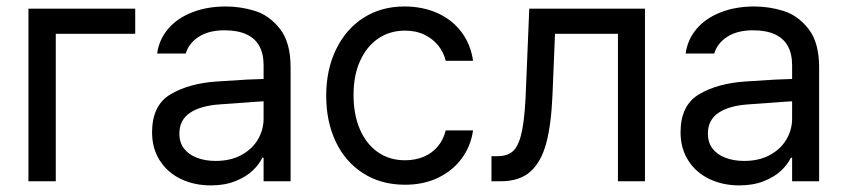

<svg xmlns="http://www.w3.org/2000/svg" viewBox="-20 -557 2604 590"><path d="M395.5 -453.1H151.4V0H67.4V-530.3H395.5Z M711.9 -240.2 656.2 -236.3Q596.7 -232.4 564 -210.4Q531.2 -188.5 531.2 -146.5Q531.2 -119.1 545.4 -100.6Q559.6 -82 585 -72.3Q610.4 -62.5 642.6 -62.5Q688.5 -62.5 721.7 -80.6Q754.9 -98.6 772.5 -128.4Q790 -158.2 790 -192.4V-357.4Q790 -391.6 776.9 -415.5Q763.7 -439.5 736.8 -451.7Q710 -463.9 669.9 -463.9Q622.1 -463.9 591.3 -444.3Q560.5 -424.8 550.8 -392.6H462.9Q468.8 -435.5 496.6 -468.3Q524.4 -501 570.3 -519Q616.2 -537.1 673.8 -537.1Q719.7 -537.1 763.7 -523.4Q807.6 -509.8 840.3 -468.3Q873 -426.8 873 -349.6V0H790V-72.3H786.1Q776.4 -51.8 756.3 -32.7Q736.3 -13.7 703.6 -0.5Q670.9 12.7 627.9 12.7Q577.1 12.7 536.1 -6.8Q495.1 -26.4 471.2 -63.5Q447.3 -100.6 447.3 -150.4Q447.3 -233.4 503.9 -267.1Q560.5 -300.8 646.5 -306.6Q656.2 -307.6 740.2 -312.5L795.9 -314.5L796.9 -246.1Q788.1 -246.1 711.9 -240.2Z M982.4 -262.7Q982.4 -342.8 1012.7 -405.3Q1043 -467.8 1097.2 -502.4Q1151.4 -537.1 1222.7 -537.1Q1279.3 -537.1 1324.7 -516.6Q1370.1 -496.1 1398.4 -458Q1426.8 -419.9 1433.6 -370.1H1349.6Q1343.8 -395.5 1327.1 -416.5Q1310.5 -437.5 1284.7 -450.2Q1258.8 -462.9 1224.6 -462.9Q1177.7 -462.9 1142.1 -438.5Q1106.4 -414.1 1086.4 -369.6Q1066.4 -325.2 1066.4 -265.6Q1066.4 -205.1 1085.9 -159.7Q1105.5 -114.3 1141.1 -89.4Q1176.8 -64.5 1224.6 -64.5Q1255.9 -64.5 1281.7 -75.2Q1307.6 -85.9 1325.2 -106.9Q1342.8 -127.9 1349.6 -156.2H1433.6Q1426.8 -108.4 1399.4 -70.8Q1372.1 -33.2 1327.1 -11.2Q1282.2 10.7 1224.6 10.7Q1151.4 10.7 1096.2 -24.4Q1041 -59.6 1011.7 -121.6Q982.4 -183.6 982.4 -262.7Z M1490.2 -77.1H1508.8Q1542 -77.1 1559.1 -95.2Q1576.2 -113.3 1585 -159.2Q1593.8 -205.1 1596.7 -295.9L1606.4 -530.3H1961.9V0H1878.9V-453.1H1685.5L1677.7 -264.6Q1673.8 -172.9 1658.2 -115.7Q1642.6 -58.6 1609.4 -29.3Q1576.2 0 1518.6 0H1490.2Z M2335.9 -240.2 2280.3 -236.3Q2220.7 -232.4 2188 -210.4Q2155.3 -188.5 2155.3 -146.5Q2155.3 -119.1 2169.4 -100.6Q2183.6 -82 2209 -72.3Q2234.4 -62.5 2266.6 -62.5Q2312.5 -62.5 2345.7 -80.6Q2378.9 -98.6 2396.5 -128.4Q2414.1 -158.2 2414.1 -192.4V-357.4Q2414.1 -391.6 2400.9 -415.5Q2387.7 -439.5 2360.8 -451.7Q2334 -463.9 2293.9 -463.9Q2246.1 -463.9 2215.3 -444.3Q2184.6 -424.8 2174.8 -392.6H2086.9Q2092.8 -435.5 2120.6 -468.3Q2148.4 -501 2194.3 -519Q2240.2 -537.1 2297.9 -537.1Q2343.8 -537.1 2387.7 -523.4Q2431.6 -509.8 2464.4 -468.3Q2497.1 -426.8 2497.1 -349.6V0H2414.1V-72.3H2410.2Q2400.4 -51.8 2380.4 -32.7Q2360.4 -13.7 2327.6 -0.5Q2294.9 12.7 2252 12.7Q2201.2 12.7 2160.2 -6.8Q2119.1 -26.4 2095.2 -63.5Q2071.3 -100.6 2071.3 -150.4Q2071.3 -233.4 2127.9 -267.1Q2184.6 -300.8 2270.5 -306.6Q2280.3 -307.6 2364.3 -312.5L2419.9 -314.5L2420.9 -246.1Q2412.1 -246.1 2335.9 -240.2Z"/></svg>

Font: WEMIX Pretendard Variable
Style: Regular
Weight: 400
Designer: Base glyphs from Inter by Rasmus Andersson; Hangeul glyphs from Noto Sans CJK(Source Han Sans) by Jang Soo-young and Kan
Foundry: Kil Hyung-jin
Version: Version 1.000;Glyphs 3.2 (3208)